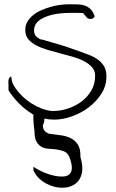

<svg xmlns="http://www.w3.org/2000/svg" viewBox="-20 -556 542 894"><path d="M135.7 237.3Q135.7 236.3 135.7 232.4Q135.7 228.5 135.7 223.6V219.7Q140.6 224.6 153.3 231.4Q168 240.2 188.5 248.5Q209 256.8 230.5 261.7Q252 266.6 271.5 266.1Q291 265.6 302.2 256.3Q313.5 247.1 314.5 227.1Q315.4 207 301.8 171.9Q293 154.3 277.3 148.4Q261.7 142.6 244.1 140.1Q226.6 137.7 207.5 136.7Q188.5 135.7 173.8 127.9Q159.2 120.1 149.9 103.5Q140.6 86.9 140.6 54.7Q133.8 4.9 135.7 -20.5V-21.5Q123 -29.3 111.3 -38.1Q85 -56.6 62.5 -80.6Q40 -104.5 20.5 -133.8Q19.5 -136.7 19.5 -147Q19.5 -157.2 19.5 -161.1Q19.5 -164.1 19 -170.4Q18.6 -176.8 19.5 -182.6Q20.5 -188.5 23.4 -193.4Q26.4 -198.2 33.2 -200.2Q32.2 -180.7 42 -162.1Q51.8 -143.6 67.4 -125.5Q83 -107.4 103 -91.3Q123 -75.2 144.5 -64.5Q150.4 -61.5 154.3 -58.6Q159.2 -58.6 162.1 -56.6Q164.1 -55.7 166 -53.7Q177.7 -48.8 188.5 -45.9Q209 -39.1 227.5 -39.1Q261.7 -39.1 296.9 -50.8Q332 -62.5 359.9 -83.5Q387.7 -104.5 405.3 -134.8Q422.9 -165 422.9 -203.1Q422.9 -226.6 408.7 -242.7Q394.5 -258.8 371.6 -271Q348.6 -283.2 319.8 -291.5Q291 -299.8 260.3 -307.6Q229.5 -315.4 200.2 -324.2Q170.9 -333 147.9 -345.2Q125 -357.4 111.3 -374Q97.7 -390.6 97.7 -416Q97.7 -438.5 107.9 -455.6Q118.2 -472.7 135.3 -486.3Q152.3 -500 174.3 -509.3Q196.3 -518.6 218.8 -524.9Q241.2 -531.2 263.2 -533.7Q285.2 -536.1 302.7 -536.1Q325.2 -536.1 342.3 -535.6Q359.4 -535.2 374 -530.3Q388.7 -525.4 400.4 -514.6Q412.1 -503.9 420.9 -480.5Q417 -472.7 412.6 -470.2Q408.2 -467.8 400.4 -467.8Q389.6 -467.8 382.3 -476.1Q375 -484.4 367.2 -495.1Q364.3 -495.1 355.5 -495.6Q346.7 -496.1 337.4 -496.1Q328.1 -496.1 319.8 -496.1Q311.5 -496.1 307.6 -496.1Q295.9 -496.1 278.8 -495.1Q261.7 -494.1 242.7 -491.2Q223.6 -488.3 205.6 -482.4Q187.5 -476.6 172.4 -467.8Q157.2 -459 147.9 -445.8Q138.7 -432.6 138.7 -415Q138.7 -399.4 145 -390.6Q151.4 -381.8 167 -373Q173.8 -373 187.5 -368.7Q201.2 -364.3 218.3 -359.4Q235.4 -354.5 254.4 -349.1Q273.4 -343.8 290.5 -337.9Q307.6 -332 320.8 -327.1Q334 -322.3 340.8 -320.3Q364.3 -311.5 388.7 -302.7Q413.1 -293.9 432.6 -280.8Q452.1 -267.6 463.9 -248.5Q475.6 -229.5 475.6 -200.2Q475.6 -156.2 452.1 -119.6Q428.7 -83 393.1 -56.2Q357.4 -29.3 314.9 -14.2Q272.5 1 232.4 1Q208 1 186.5 -3.9Q187.5 12.7 179.7 26.4Q179.7 41 185.1 49.8Q190.4 58.6 207 66.4Q235.4 70.3 262.2 73.7Q289.1 77.1 309.6 87.4Q330.1 97.7 342.8 117.7Q355.5 137.7 354.5 174.8Q368.2 221.7 360.8 252Q353.5 282.2 333 298.3Q312.5 314.5 283.7 317.4Q254.9 320.3 226.1 311.5Q197.3 302.7 172.9 284.2Q148.4 265.6 135.7 237.3Z"/></svg>

Font: The Girl Next Door
Style: Regular
Weight: 400
Designer: Kimberly Geswein
Foundry: Kimberly Geswein
Version: Version 1.002 2010